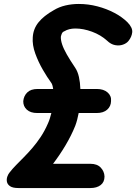

<svg xmlns="http://www.w3.org/2000/svg" viewBox="-20 -950 688 970"><path d="M97.5 -439Q100 -465.5 117.8 -483Q135.5 -500.5 170 -500.5H248.5Q247 -511.5 244.5 -519.8Q242 -528 238 -533Q219.5 -558 196.8 -597Q174 -636 158.2 -679.5Q142.5 -723 145.5 -761.5Q148 -804.5 174.8 -837.5Q201.5 -870.5 251.5 -898.5Q278.5 -915 311 -922.5Q343.5 -930 378 -930Q425.5 -930 471.8 -918Q518 -906 557.8 -885Q597.5 -864 624.5 -837Q650.5 -810 648 -786.8Q645.5 -763.5 629 -743Q619.5 -731 601.2 -724.5Q583 -718 561.5 -722Q540 -726 521 -744.5Q489 -773.5 445 -789.8Q401 -806 361 -806Q344.5 -806 330.5 -802.5Q316.5 -799 306 -792.5Q296.5 -789 293 -781.5Q289.5 -774 287.5 -765Q286.5 -748 293.8 -726Q301 -704 317.5 -675Q334 -646 360 -607.5Q372.5 -589 378.8 -561Q385 -533 386 -500.5H469Q503.5 -500.5 523.5 -483Q543.5 -465.5 541 -439Q540.5 -413 521.5 -396Q502.5 -379 468 -379H377.5Q374 -361 369.8 -344.8Q365.5 -328.5 360 -314Q340.5 -265.5 311.2 -216.2Q282 -167 248 -122.5H436.5Q471 -122.5 489 -103.2Q507 -84 508 -58.5Q508 -30 488.5 -15Q469 0 436.5 0H73.5Q44.5 0 31 -9.2Q17.5 -18.5 15 -31.8Q12.5 -45 17 -57.8Q21.5 -70.5 28 -78Q42.5 -97 61.5 -116.2Q80.5 -135.5 101.5 -156.8Q122.5 -178 144 -203Q165.5 -228 185.8 -258.5Q206 -289 222.5 -327Q228 -339 232 -352.2Q236 -365.5 239.5 -379H168.5Q134 -379 115.5 -396Q97 -413 97.5 -439Z"/></svg>

Font: Edu VIC WA NT Hand
Style: Regular
Weight: 400
Designer: Tina and Corey Anderson, Eben Sorkin, Mirko Velimirovic
Foundry: Google for Education
Version: Version 1.000